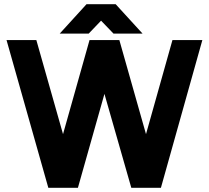

<svg xmlns="http://www.w3.org/2000/svg" viewBox="-20 -890 990 910"><path d="M263 -730.7H400.3L459 -792L518 -730.7H655.7L528.3 -870H390ZM797.3 -700 672 -254.3 545.7 -700H404.3L278.7 -254.3L152.3 -700H11L209 0H349.3L475 -445L602.3 0H742.7L939 -700Z"/></svg>

Font: Unageo Variable
Style: Regular
Weight: 300
Designer: Richard Sepsi
Foundry: Richard Sepsi
Version: Version 2.200